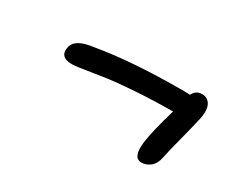

<svg xmlns="http://www.w3.org/2000/svg" viewBox="-60 -665 820 680"><g transform="rotate(30 350.0 -325.0)"><path d="M186 -347.2Q144 -340.8 127.4 -351.8Q110.8 -362.8 116.2 -388.2Q119.1 -407.2 138.7 -419.4Q158.2 -431.6 201.2 -437Q342.3 -460.9 543 -460.9Q566.4 -460.9 575.2 -460Q586.9 -483.9 611.8 -483.9Q634.8 -483.9 645.8 -464.4Q656.7 -444.8 649.9 -409.2Q644.5 -382.8 626.5 -313.2Q608.4 -243.7 604 -220.2Q598.6 -192.4 581.8 -179.2Q564.9 -166 545.9 -166Q510.3 -166 518.1 -232.9Q524.9 -283.2 553.2 -378.9Q469.2 -378.4 399.2 -373.5Q329.1 -368.7 290.8 -363.3Q252.4 -357.9 186 -347.2Z"/></g></svg>

Font: Shantell Sans Irregular
Style: Italic
Weight: 400
Italic angle: -11.31°
Designer: Stephen Nixon, Anya Danilova, Shantell Martin
Foundry: Arrow Type
Version: Version 1.006;[9816181b4]